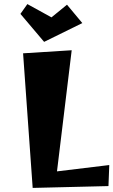

<svg xmlns="http://www.w3.org/2000/svg" viewBox="-20 -911 555 940"><path d="M511 0 140 9 93 -650 331 -665 259 -72 515 -103ZM383 -798 196 -706 80 -843 114 -891 232 -826 308 -888Z"/></svg>

Font: Joti One
Style: Regular
Weight: 400
Designer: Eduardo Rodriguez Tunni
Foundry: Eduardo Rodriguez Tunni
Version: Version 1.001